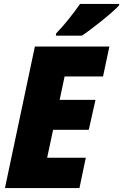

<svg xmlns="http://www.w3.org/2000/svg" viewBox="-20 -949 622 969"><path d="M262 -769H393C437 -797 552 -888 581 -922L582 -929H384C349 -879 305 -823 263 -780ZM5 0H381L413 -153H218L248 -294H428L462 -445H281L306 -563H500L532 -714H156Z"/></svg>

Font: Noto Sans UI SemiCondensed Black
Style: Italic
Weight: 900
Width: 4
Italic angle: -372°
Designer: Monotype Design Team
Foundry: Monotype Imaging Inc.
Version: Version 1.901